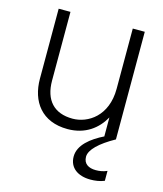

<svg xmlns="http://www.w3.org/2000/svg" viewBox="-110 -602 760 896"><g transform="rotate(15 270.0 -154.0)"><path d="M119 -188V-520H62V-182C62 -72 122 12 247 12C332 12 389 -32 422 -91V0H423C362 30 308 72 308 128C308 182 350 212 411 212C433 212 456 209 478 200V152C460 160 443 163 424 163C389 163 364 148 364 114C364 80 406 40 478 0V-520H420V-229C420 -97 331 -41 257 -41C167 -41 119 -94 119 -188Z"/></g></svg>

Font: Aspekta 250
Style: Regular
Weight: 250
Designer: Ivo Dolenc
Version: Version 2.000